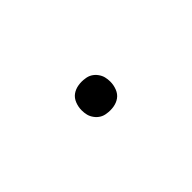

<svg xmlns="http://www.w3.org/2000/svg" viewBox="9 -581 482 482"><g transform="rotate(45 250.0 -340.0)"><path d="M250 -289Q238 -289 226.5 -293.5Q215 -298 208.5 -307Q202 -316 200 -328Q198 -340 200 -352Q201 -361 205.5 -368.5Q210 -376 217.5 -381.5Q225 -387 233 -389Q241 -391 250 -391Q262 -391 273.5 -386.5Q285 -382 291.5 -373Q298 -364 300 -352Q302 -340 300 -328Q299 -319 294.5 -311.5Q290 -304 282.5 -298.5Q275 -293 267 -291Q259 -289 250 -289Z"/></g></svg>

Font: Iosevka Curly Slab Extralight
Style: Italic
Weight: 200
Italic angle: -9°
Monospace: yes
Designer: Belleve Invis
Foundry: Belleve Invis
Version: Version 22.1.2; ttfautohint (v1.8.4)